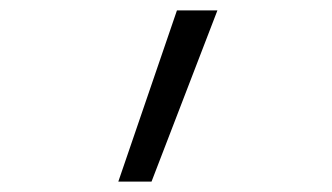

<svg xmlns="http://www.w3.org/2000/svg" viewBox="-20 -147 640 370"><path d="M208 203 321 -127H399L272 203Z"/></svg>

Font: Iosevka Custom Light Extended
Style: Regular
Weight: 300
Width: 7
Monospace: yes
Designer: Belleve Invis
Foundry: Belleve Invis
Version: Version 11.2.4; ttfautohint (v1.8.4)